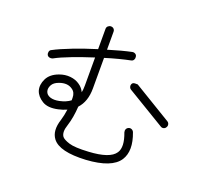

<svg xmlns="http://www.w3.org/2000/svg" viewBox="-132 -946 1265 1146"><g transform="rotate(20 500.0 -373.5)"><path d="M518 26Q352 35 306 -26Q272 -71 297 -147Q307 -180 312 -218Q288 -207 260 -201Q198 -187 161 -209.5Q124 -232 113 -266Q103 -301 122 -340Q141 -379 193 -398Q228 -411 262.5 -407.5Q297 -404 322 -386Q334 -378 342.5 -367.5Q351 -357 357 -345Q361 -362 361 -389V-567Q292 -545 227.5 -520.5Q163 -496 125 -475Q115 -471 105 -473.5Q95 -476 90 -485Q86 -494 88.5 -504.5Q91 -515 100 -519Q143 -542 214.5 -569.5Q286 -597 361 -620V-749Q361 -760 369 -767Q377 -774 387 -774Q398 -774 405 -767Q412 -760 412 -749V-635Q454 -648 492 -658Q530 -668 559 -674Q569 -676 578 -670.5Q587 -665 588 -654Q590 -644 585 -635Q580 -626 569 -624Q539 -618 498 -607.5Q457 -597 412 -583V-389Q412 -305 367 -257Q365 -223 359.5 -191Q354 -159 345 -131Q328 -82 346 -57Q357 -43 393.5 -31.5Q430 -20 515 -25Q650 -32 683 -83Q710 -123 678 -207Q675 -218 679 -227Q683 -236 693 -240Q703 -244 712.5 -239.5Q722 -235 726 -225Q766 -119 725 -55Q679 16 518 26ZM870 -314 628 -460Q620 -465 617.5 -475Q615 -485 620 -494Q625 -503 640 -503Q655 -503 655 -503L896 -357Q905 -352 907.5 -341.5Q910 -331 904 -322Q899 -313 889 -310.5Q879 -308 870 -314ZM249 -250Q291 -259 317 -279V-295Q317 -329 293 -345Q260 -369 210 -351Q179 -340 168 -319Q157 -298 162 -280Q168 -259 191.5 -251Q215 -243 249 -250Z"/></g></svg>

Font: Kurewa Gothic CJK TC Regular
Style: Regular
Weight: 400
Designer: Max Yao
Foundry: Max-Everyday
Version: Version 1.071; ttfautohint (v1.8.3)